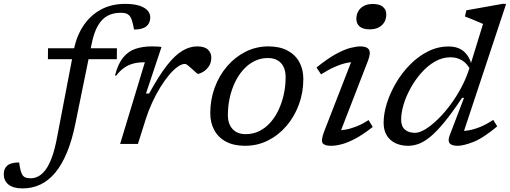

<svg xmlns="http://www.w3.org/2000/svg" viewBox="-182 -760 2693 1014"><path d="M71 -447.5 71.5 -505H435.5L435 -447.5ZM216 -106.5Q198.5 -20 172 44.2Q145.5 108.5 110.5 151Q75.5 193.5 32 214.2Q-11.5 235 -62.5 235Q-112 235 -137 214.8Q-162 194.5 -162 160Q-162 129.5 -142.8 113.8Q-123.5 98 -81 98Q-77.5 123.5 -73.2 139.8Q-69 156 -62.5 165.5Q-55.5 175 -45.2 178.2Q-35 181.5 -20 181.5Q1.5 181.5 21.5 170.8Q41.5 160 59.5 135.5Q77.5 111 92.5 69.8Q107.5 28.5 119 -32.5L207.5 -494.5Q221.5 -568.5 258 -623.5Q294.5 -678.5 350.2 -709Q406 -739.5 478.5 -739.5Q522.5 -739.5 552 -730.5Q581.5 -721.5 596.5 -705.5Q611.5 -689.5 611.5 -668Q611.5 -637.5 590.8 -620.8Q570 -604 526 -604Q520.5 -634.5 514.5 -652.8Q508.5 -671 500 -679Q491 -687.5 480.8 -690Q470.5 -692.5 455 -692.5Q415 -692.5 385 -676Q355 -659.5 334.8 -624Q314.5 -588.5 303 -533Z M583 -431Q582 -431 580.5 -431Q579 -431 578 -431Q547 -431 521 -424Q495 -417 473 -401.5Q451 -386 431.5 -360L425.5 -362Q441 -422.5 468 -455.8Q495 -489 533.2 -502Q571.5 -515 620.5 -515Q628.5 -515 636.8 -514.5Q645 -514 653.8 -513.8Q662.5 -513.5 671 -512L589 -266H605.5Q657.5 -361 700.2 -415.2Q743 -469.5 781.8 -492.2Q820.5 -515 859 -515Q899 -515 916.5 -497.5Q934 -480 934 -456.5Q934 -427.5 919.8 -408Q905.5 -388.5 888.5 -379.2Q871.5 -370 862.5 -370Q860.5 -370 851.8 -378.2Q843 -386.5 832 -396Q821 -406 810.8 -414.2Q800.5 -422.5 795.5 -422.5Q777.5 -422.5 755.5 -406.8Q733.5 -391 710 -362.8Q686.5 -334.5 663.8 -297.5Q641 -260.5 621.5 -218Q602 -175.5 588 -131.5L546.5 0H452.5Z M1235.5 -515Q1295.5 -515 1336.8 -492.8Q1378 -470.5 1399 -432Q1420 -393.5 1420 -342.5Q1420 -271.5 1396.5 -207.8Q1373 -144 1331 -95Q1289 -46 1233.2 -18Q1177.5 10 1112.5 10Q1052.5 10 1011.5 -12Q970.5 -34 949.5 -73Q928.5 -112 928.5 -162.5Q928.5 -233.5 951.8 -297Q975 -360.5 1017.2 -409.8Q1059.5 -459 1115.2 -487Q1171 -515 1235.5 -515ZM1115.5 -51.5Q1154 -51.5 1186.8 -67.5Q1219.5 -83.5 1245.2 -112.2Q1271 -141 1289 -179.2Q1307 -217.5 1316.8 -261.8Q1326.5 -306 1326.5 -352Q1326.5 -400 1302 -426.8Q1277.5 -453.5 1232.5 -453.5Q1194.5 -453.5 1161.8 -437.2Q1129 -421 1103.2 -392.2Q1077.5 -363.5 1059.2 -325.5Q1041 -287.5 1031.2 -243.5Q1021.5 -199.5 1021.5 -152.5Q1021.5 -105 1046.5 -78.2Q1071.5 -51.5 1115.5 -51.5Z M1530.5 -67 1684 -462 1702.5 -433Q1680.5 -434 1652.2 -428.5Q1624 -423 1589.5 -408.2Q1555 -393.5 1513.5 -367.5L1489.5 -403.5Q1549 -451.5 1593 -475.2Q1637 -499 1668.8 -507Q1700.5 -515 1721.5 -515Q1755.5 -515 1766.5 -497.8Q1777.5 -480.5 1761 -438L1607.5 -42L1589.5 -72Q1612.5 -70.5 1640.2 -75Q1668 -79.5 1699.5 -91.8Q1731 -104 1764.5 -126L1786.5 -89.5Q1735.5 -49.5 1695 -28Q1654.5 -6.5 1622.5 1.8Q1590.5 10 1566 10Q1530.5 10 1521.5 -5Q1512.5 -20 1530.5 -67ZM1700 -660Q1700 -683 1710.2 -700.8Q1720.5 -718.5 1739.8 -728.8Q1759 -739 1787 -739Q1822.5 -739 1840.2 -724Q1858 -709 1858 -684Q1858 -661 1847.8 -643.2Q1837.5 -625.5 1818 -615.2Q1798.5 -605 1770.5 -605Q1735 -605 1717.5 -620Q1700 -635 1700 -660Z M2306.5 -384Q2286.5 -424 2258.8 -440.8Q2231 -457.5 2198 -457.5Q2154.5 -457.5 2115.5 -435.2Q2076.5 -413 2043.8 -376Q2011 -339 1986.8 -295.2Q1962.5 -251.5 1949.5 -207.8Q1936.5 -164 1936.5 -128.5Q1936.5 -93 1956.2 -75.8Q1976 -58.5 2009.5 -58.5Q2033 -58.5 2064 -77.2Q2095 -96 2129 -128.8Q2163 -161.5 2195.5 -205Q2228 -248.5 2254.8 -298.8Q2281.5 -349 2297.5 -401.5L2369 -633.5Q2360 -637.5 2343 -644.8Q2326 -652 2307 -659.8Q2288 -667.5 2273.5 -673L2281 -705.5L2471 -739.5H2491L2258.5 -38L2237.5 -69Q2260.5 -66.5 2289.5 -71Q2318.5 -75.5 2352.5 -89Q2386.5 -102.5 2423 -127L2444 -92.5Q2367.5 -29 2316 -9.5Q2264.5 10 2235.5 10Q2203.5 10 2192.8 -3.2Q2182 -16.5 2192.5 -44L2268.5 -243H2258Q2205 -163.5 2163.8 -113.5Q2122.5 -63.5 2089.5 -36.8Q2056.5 -10 2028.5 0Q2000.5 10 1974 10Q1935.5 10 1906.2 -4Q1877 -18 1860.5 -45Q1844 -72 1844 -111.5Q1844 -159.5 1861 -214Q1878 -268.5 1909.2 -321.8Q1940.5 -375 1983.2 -418.5Q2026 -462 2077.8 -488.2Q2129.5 -514.5 2187 -514.5Q2237.5 -514.5 2267.5 -488.5Q2297.5 -462.5 2309.5 -414.5Z"/></svg>

Font: Newsreader 7pt
Style: Italic
Weight: 400
Italic angle: -17°
Designer: Hugues Gentile
Foundry: Production Type
Version: Version 1.003